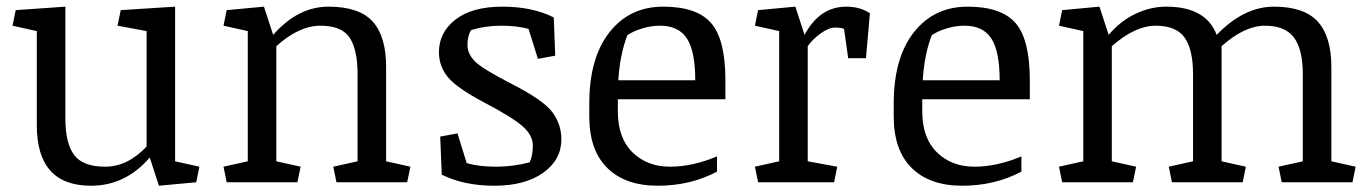

<svg xmlns="http://www.w3.org/2000/svg" viewBox="-20 -561 4222 591"><path d="M93.3 -175.3V-465.3L18.6 -481.9L28.3 -529.8L181.2 -540.5V-196.8Q181.2 -120.6 208 -84.2Q234.9 -47.9 303.7 -47.9Q372.6 -47.9 431.2 -109.9V-465.3L341.8 -481.9L351.6 -529.8L519 -540.5V-64.5L593.8 -47.9L584 0L469.2 10.7L440.9 -76.2Q366.7 10.7 259.8 10.7Q93.3 10.7 93.3 -175.3Z M1168.5 -354.5V-64.5L1243.2 -47.9L1233.4 0H1015.6L1005.9 -47.9L1080.6 -64.5V-333Q1080.6 -407.7 1056.4 -444.8Q1032.2 -481.9 966.3 -481.9Q900.4 -481.9 830.6 -418.9V-64.5L905.3 -47.9L895.5 0H677.7L668 -47.9L742.7 -64.5V-465.3L668 -481.9L677.7 -529.8L792.5 -540.5L820.8 -453.6Q897 -540.5 991.2 -540.5Q1085.4 -540.5 1127 -494.9Q1168.5 -449.2 1168.5 -354.5Z M1708 -132.3Q1708 -68.8 1651.9 -29.1Q1595.7 10.7 1502 10.7Q1408.2 10.7 1339.8 -23.4L1335 -140.6L1388.2 -150.4L1416.5 -59.1Q1453.1 -47.9 1506.8 -47.9Q1560.5 -47.9 1610.4 -61.5Q1620.1 -82 1620.1 -113.3Q1620.1 -144.5 1588.9 -172.1Q1557.6 -199.7 1472.2 -244.6Q1386.7 -289.6 1358.9 -323.2Q1331.1 -356.9 1331.1 -400.4Q1331.1 -461.4 1382.3 -501Q1433.6 -540.5 1526.4 -540.5Q1619.1 -540.5 1684.6 -507.3L1689 -389.6L1635.7 -379.9L1606.9 -472.2Q1571.3 -481.9 1522.5 -481.9Q1473.6 -481.9 1429.7 -468.3Q1418.9 -449.2 1418.9 -422.4Q1418.9 -396 1441.2 -372.8Q1463.4 -349.6 1558.6 -300.8Q1653.8 -252 1680.9 -214.8Q1708 -177.7 1708 -132.3Z M2120.1 -314Q2120.1 -402.8 2094.5 -442.4Q2068.8 -481.9 2012.2 -481.9Q1983.4 -481.9 1955.6 -473.1Q1927.7 -464.4 1911.1 -452.6Q1888.2 -393.6 1883.3 -314ZM1793.9 -202.1V-242.7Q1793.9 -382.8 1856 -461.7Q1918 -540.5 2021.5 -540.5Q2125 -540.5 2168.9 -490Q2212.9 -439.5 2212.9 -314V-255.4H1881.8V-218.3Q1881.8 -136.2 1927 -92Q1972.2 -47.9 2042 -47.9Q2111.8 -47.9 2187 -79.6V-32.7Q2105 10.7 2004.9 10.7Q1904.8 10.7 1849.4 -43.9Q1793.9 -98.6 1793.9 -202.1Z M2585 -540.5Q2627.9 -540.5 2657.7 -520L2645.5 -381.8H2590.8L2578.1 -472.2Q2568.4 -476.1 2549.8 -476.1Q2531.2 -476.1 2506.3 -458.3Q2481.4 -440.4 2466.3 -418.9V-64.5L2557.1 -47.9L2547.4 0H2313.5L2303.7 -47.9L2378.4 -64.5V-465.3L2303.7 -481.9L2313.5 -529.8L2428.2 -540.5L2456.5 -453.6Q2502.9 -540.5 2585 -540.5Z M3057.1 -314Q3057.1 -402.8 3031.5 -442.4Q3005.9 -481.9 2949.2 -481.9Q2920.4 -481.9 2892.6 -473.1Q2864.7 -464.4 2848.1 -452.6Q2825.2 -393.6 2820.3 -314ZM2731 -202.1V-242.7Q2731 -382.8 2793 -461.7Q2855 -540.5 2958.5 -540.5Q3062 -540.5 3106 -490Q3149.9 -439.5 3149.9 -314V-255.4H2818.8V-218.3Q2818.8 -136.2 2864 -92Q2909.2 -47.9 2979 -47.9Q3048.8 -47.9 3124 -79.6V-32.7Q3042 10.7 2941.9 10.7Q2841.8 10.7 2786.4 -43.9Q2731 -98.6 2731 -202.1Z M3402.3 -418.9V-64.5L3477.1 -47.9L3467.3 0H3249.5L3239.7 -47.9L3314.5 -64.5V-465.3L3239.7 -481.9L3249.5 -529.8L3364.3 -540.5L3392.6 -453.6Q3427.7 -495.6 3474.4 -518.1Q3521 -540.5 3569.8 -540.5Q3692.4 -540.5 3725.1 -453.6Q3808.6 -540.5 3901.4 -540.5Q3994.6 -540.5 4036.4 -494.4Q4078.1 -448.2 4078.1 -354.5V-64.5L4152.8 -47.9L4143.1 0H3925.3L3915.5 -47.9L3990.2 -64.5V-333Q3990.2 -408.7 3963.1 -445.3Q3936 -481.9 3873.5 -481.9Q3811 -481.9 3740.2 -418.9V-64.5L3814.9 -47.9L3805.2 0H3587.4L3577.6 -47.9L3652.3 -64.5V-333Q3652.3 -409.2 3626.2 -445.6Q3600.1 -481.9 3537.1 -481.9Q3474.1 -481.9 3402.3 -418.9Z"/></svg>

Font: NoticiaText-Regular
Style: Regular
Weight: 400
Designer: JM Sole
Foundry: JM Sole
Version: Version 1.003